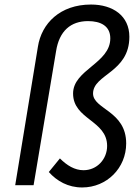

<svg xmlns="http://www.w3.org/2000/svg" viewBox="-20 -814 605 846"><path d="M342 12C451 12 536 -74 536 -182C536 -326 390 -332 390 -402C390 -487 550 -494 550 -652C550 -744 478 -794 381 -794C245 -794 163 -711 147 -608L47 2H128L227 -588C241 -678 292 -721 368 -721C423 -721 466 -700 466 -645C466 -535 302 -507 302 -402C302 -287 452 -284 452 -171C452 -113 408 -64 348 -64C309 -64 275 -85 244 -116L195 -56C231 -16 280 12 342 12Z"/></svg>

Font: Jost
Style: Italic
Weight: 400
Italic angle: -5°
Version: Version 3.710